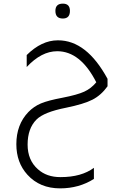

<svg xmlns="http://www.w3.org/2000/svg" viewBox="-20 -662 662 1057"><path d="M326 -560Q285 -560 285 -602Q285 -642 326 -642Q365 -642 365 -602Q365 -560 326 -560ZM497 323Q415 375 311 375Q199 375 131 300Q70 233 70 132Q70 24 136 -45Q166 -76 205 -92.5Q244 -109 324 -124Q406 -140 444 -157.5Q482 -175 510 -209Q423 -380 295 -380Q208 -380 127 -293V-359Q209 -440 298 -440H300Q457 -440 572 -228V-187Q537 -138 489.5 -113.5Q442 -89 344 -69Q222 -45 181 -4Q132 45 132 134Q132 220 189 270Q237 313 312 313H314Q428 313 497 262Z"/></svg>

Font: Space Grotesk
Style: Regular
Weight: 400
Designer: Florian Karsten
Foundry: Florian Karsten
Version: Version 2.000